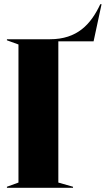

<svg xmlns="http://www.w3.org/2000/svg" viewBox="-20 -695 504 915"><path d="M13 200H328V195L258 175V-498H426L464 -675H458C413 -579 348 -508 218 -508H13V-503L68 -483V175L13 195Z"/></svg>

Font: Nyght Serif Dark
Style: Regular
Weight: 800
Designer: Maksym Kobuzan
Version: Version 0.410;Glyphs 3.1.2 (3151)